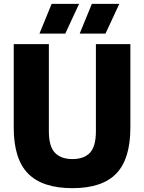

<svg xmlns="http://www.w3.org/2000/svg" viewBox="-20 -970 750 1000"><path d="M357.5 10Q201 10 126.2 -66Q51.5 -142 51.5 -305.5V-740H234.5V-286.5Q234.5 -207.5 266 -174.5Q297.5 -141.5 357.5 -141.5Q417.5 -141.5 448.5 -174.5Q479.5 -207.5 479.5 -286.5V-740H659V-305.5Q659 -142 585.5 -66Q512 10 357.5 10ZM395 -795 458.5 -950H601.5L529.5 -795ZM185.5 -795 249 -950H392L320 -795Z"/></svg>

Font: Encode Sans SmCnd XBd
Style: Regular
Weight: 800
Width: 4
Designer: Multiple Designers
Foundry: Impallari Type
Version: Version 3.002; ttfautohint (v1.8.3) -l 8 -r 50 -G 200 -x 14 